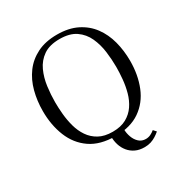

<svg xmlns="http://www.w3.org/2000/svg" viewBox="-187 -819 1074 1120"><g transform="rotate(-30 350.5 -259.5)"><path d="M351 12Q249 12 184 -33Q119 -78 88 -155Q57 -232 57 -326Q57 -395 73.5 -457.5Q90 -520 125.5 -568Q161 -616 217 -644Q273 -672 351 -672Q429 -672 485 -644Q541 -616 576.5 -568Q612 -520 628.5 -457.5Q645 -395 645 -326Q645 -232 614 -155Q583 -78 518 -33Q453 12 351 12ZM467 153Q432 153 406 140.5Q380 128 362.5 106.5Q345 85 336.5 58Q328 31 328 2H414Q414 28 423.5 54.5Q433 81 451.5 98Q470 115 497 115Q514 115 529 108Q544 101 557 90L574 109Q560 121 544 131Q528 141 509.5 147Q491 153 467 153ZM351 -18Q406 -18 443 -38.5Q480 -59 503 -93Q526 -127 537.5 -169Q549 -211 553 -254.5Q557 -298 557 -336Q557 -386 550 -439.5Q543 -493 522 -539Q501 -585 460 -613.5Q419 -642 351 -642Q283 -642 242 -613.5Q201 -585 180 -539Q159 -493 152 -439.5Q145 -386 145 -336Q145 -298 149 -254.5Q153 -211 164.5 -169Q176 -127 199 -93Q222 -59 259 -38.5Q296 -18 351 -18Z"/></g></svg>

Font: Frank Ruhl Libre Light
Style: Regular
Weight: 300
Designer: Yanek Iontef
Foundry: Fontef
Version: Version 6.003;gftools[0.9.30]